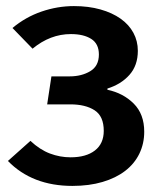

<svg xmlns="http://www.w3.org/2000/svg" viewBox="-20 -598 535 631"><path d="M454 -165Q454 -126 438 -93Q422 -60 391.5 -36.5Q361 -13 317 0Q273 13 218 13Q86 13 6 -69L80 -135Q111 -106 144 -93.5Q177 -81 212 -81Q263 -81 292 -103.5Q321 -126 321 -168Q321 -216 291 -235.5Q261 -255 211 -255H135L149 -347H209Q248 -347 276.5 -364Q305 -381 305 -419Q305 -454 280 -470Q255 -486 213 -486Q145 -486 87 -438L21 -506Q64 -542 116.5 -560Q169 -578 223 -578Q271 -578 310 -567Q349 -556 376.5 -536.5Q404 -517 418.5 -490Q433 -463 433 -431Q433 -383 405.5 -352Q378 -321 333 -307V-303Q385 -292 419.5 -257.5Q454 -223 454 -165Z"/></svg>

Font: Qnwhxotralxmqkhsjrfbfhwcoqn
Style: Regular
Weight: 500
Designer: Carrois Corporate & Edenspiekermann
Foundry: Carrois Corporate GbR & Edenspiekermann AG
Version: Version 2.001